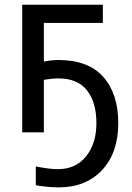

<svg xmlns="http://www.w3.org/2000/svg" viewBox="-20 -561 561 814"><path d="M74.2 0V-541H416V-463.9H166V-299.8Q198.2 -306.6 227.5 -306.6Q354.5 -306.6 418 -234.9Q481.4 -163.1 481.4 -39.1Q481.4 86.9 412.6 160.2Q343.8 233.4 229.5 233.4Q186.5 233.4 131.8 224.6V144.5Q188.5 156.2 225.6 156.2Q300.8 156.2 344.7 102.1Q388.7 47.9 388.7 -39.1Q388.7 -127.9 348.6 -178.2Q308.6 -228.5 228.5 -228.5Q201.2 -228.5 166 -222.7V0Z"/></svg>

Font: Gothic A1 Medium
Style: Regular
Weight: 500
Designer: HanYang I&C Co.,Ltd.
Foundry: HanYang I&C Co.,Ltd.
Version: Version 2.50